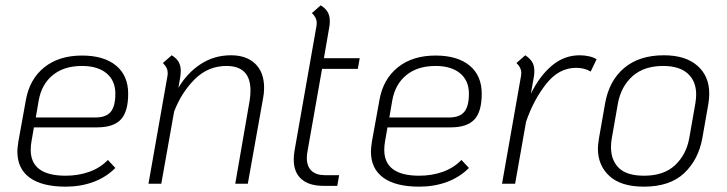

<svg xmlns="http://www.w3.org/2000/svg" viewBox="-20 -688 2724 719"><path d="M98 -159Q95 -143 95 -127Q95 -30 226 -30Q273 -30 314 -44.5Q355 -59 384 -89L412 -59Q377 -24 329.5 -6.5Q282 11 226 11Q138 11 91.5 -22.5Q45 -56 45 -121Q45 -133 49 -159L77 -314Q91 -392 146 -436Q201 -480 287 -480Q369 -480 414.5 -442.5Q460 -405 460 -337Q460 -270 432.5 -240.5Q405 -211 343 -211H107ZM125 -312 114 -248H337Q377 -248 394.5 -269Q412 -290 412 -337Q412 -386 379 -413.5Q346 -441 287 -441Q220 -441 178 -407Q136 -373 125 -312Z M969 -359Q969 -338 965 -319L908 0H861L915 -312Q918 -332 918 -349Q918 -441 828 -441Q759 -441 709 -391Q659 -341 632 -270L584 0H536L607 -403Q608 -407 608 -415Q608 -425 604 -433.5Q600 -442 590 -452L623 -481Q641 -470 649 -456Q657 -442 657 -422Q657 -415 655 -399L648 -359Q681 -415 731.5 -448Q782 -481 845 -481Q903 -481 936 -449Q969 -417 969 -359Z M1132 -124Q1129 -109 1129 -97Q1129 -65 1146.5 -48.5Q1164 -32 1197 -32H1250L1243 8H1192Q1137 8 1108.5 -17.5Q1080 -43 1080 -90Q1080 -106 1083 -124L1165 -590Q1166 -595 1166 -603Q1166 -622 1148 -639L1181 -668Q1199 -657 1207 -643Q1215 -629 1215 -610Q1215 -595 1213 -586L1193 -470H1327L1320 -430H1186Z M1422 -159Q1419 -143 1419 -127Q1419 -30 1550 -30Q1597 -30 1638 -44.5Q1679 -59 1708 -89L1736 -59Q1701 -24 1653.5 -6.5Q1606 11 1550 11Q1462 11 1415.5 -22.5Q1369 -56 1369 -121Q1369 -133 1373 -159L1401 -314Q1415 -392 1470 -436Q1525 -480 1611 -480Q1693 -480 1738.5 -442.5Q1784 -405 1784 -337Q1784 -270 1756.5 -240.5Q1729 -211 1667 -211H1431ZM1449 -312 1438 -248H1661Q1701 -248 1718.5 -269Q1736 -290 1736 -337Q1736 -386 1703 -413.5Q1670 -441 1611 -441Q1544 -441 1502 -407Q1460 -373 1449 -312Z M2214 -466 2192 -420Q2169 -434 2137 -434Q2073 -434 2025.5 -374Q1978 -314 1950 -232L1909 0H1860L1931 -403Q1932 -408 1932 -416Q1932 -435 1914 -452L1947 -481Q1965 -469 1973 -455.5Q1981 -442 1981 -423Q1981 -408 1979 -399L1968 -337Q2001 -404 2047 -442.5Q2093 -481 2151 -481Q2169 -481 2186.5 -477Q2204 -473 2214 -466Z M2219 -132Q2219 -144 2223 -170L2246 -301Q2261 -386 2317.5 -433.5Q2374 -481 2466 -481Q2547 -481 2591.5 -442Q2636 -403 2636 -338Q2636 -321 2633 -301L2610 -170Q2595 -89 2541.5 -39Q2488 11 2391 11Q2306 11 2262.5 -28.5Q2219 -68 2219 -132ZM2561 -170 2584 -301Q2587 -319 2587 -334Q2587 -384 2555.5 -412.5Q2524 -441 2463 -441Q2392 -441 2349 -403Q2306 -365 2294 -301L2271 -170Q2268 -154 2268 -137Q2268 -88 2297.5 -59Q2327 -30 2392 -30Q2466 -30 2508 -69.5Q2550 -109 2561 -170Z"/></svg>

Font: KoHo Light
Style: Italic
Weight: 300
Italic angle: -10°
Version: Version 1.000; ttfautohint (v1.6)